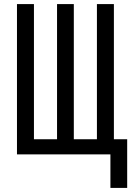

<svg xmlns="http://www.w3.org/2000/svg" viewBox="-20 -755 642 939"><path d="M602 164H520V0H63V-735H146V-74H259V-735H341V-74H454V-735H537V-74H602Z"/></svg>

Font: Iosevka Mono
Style: Regular
Weight: 400
Designer: Belleve Invis
Foundry: Belleve Invis
Version: Version 11.1.1